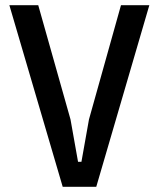

<svg xmlns="http://www.w3.org/2000/svg" viewBox="-20 -718 610 738"><path d="M221 0 16 -698H127L251 -259L280 -96H293L322 -259L445 -698H554L350 0Z"/></svg>

Font: IBM Plex Sans Condensed Medium
Style: Regular
Weight: 500
Width: 3
Designer: Mike Abbink, Paul van der Laan, Pieter van Rosmalen
Foundry: Bold Monday
Version: Version 1.3